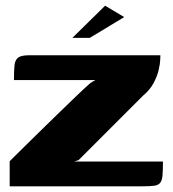

<svg xmlns="http://www.w3.org/2000/svg" viewBox="-20 -654 606 674"><path d="M241 -87H552Q552 -56 550.5 -38.5Q549 -21 542.5 -12.5Q536 -4 521.5 -2Q507 0 481 0H14V-88Q16 -90 31 -105Q46 -120 71 -144.5Q96 -169 126 -198.5Q156 -228 187 -258Q218 -288 245 -314Q272 -340 291 -357Q297 -363 304.5 -367Q312 -371 315 -373H29Q29 -406 31 -425Q33 -444 44 -452Q55 -460 82 -460H543Q543 -459 542.5 -444.5Q542 -430 537 -408.5Q532 -387 519.5 -363Q507 -339 482 -318L256 -92ZM234 -521 349 -634 416 -594 295 -521Z"/></svg>

Font: r_Genos
Style: Bold
Weight: 700
Designer: Robert E. Leuschke
Foundry: Robert E. Leuschke
Version: Version 2.000;June 29, 2024;FontCreator 14.0.0.2814 32-bit